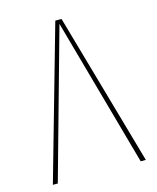

<svg xmlns="http://www.w3.org/2000/svg" viewBox="-105 -755 679 828"><g transform="rotate(-15 235.0 -340.5)"><path d="M249 -681.2 442.9 0H419.9L234.9 -663.1L49.8 0H27.8L221.2 -681.2Z"/></g></svg>

Font: Fira Sans Compressed Thin
Style: Regular
Weight: 100
Width: 1
Designer: Carrois Corporate & Edenspiekermann AG
Foundry: Carrois Corporate GbR & Edenspiekermann AG
Version: Version 4.203;PS 004.203;hotconv 1.0.88;makeotf.lib2.5.64775